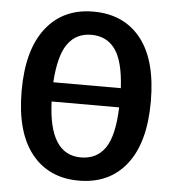

<svg xmlns="http://www.w3.org/2000/svg" viewBox="-52 -754 732 816"><g transform="rotate(5 314.0 -345.5)"><path d="M314 -706Q444 -706 517 -614.5Q590 -523 590 -346Q590 -171 517 -78Q444 15 314 15Q185 15 112 -77Q39 -169 39 -345Q39 -519 112 -612.5Q185 -706 314 -706ZM314 -607Q249 -607 213 -556.5Q177 -506 170 -392H458Q452 -506 416 -556.5Q380 -607 314 -607ZM314 -84Q382 -84 418 -136.5Q454 -189 458 -310H170Q178 -84 314 -84Z"/></g></svg>

Font: Fira Sans Condensed Medium
Style: Regular
Weight: 500
Width: 3
Designer: Carrois Corporate & Edenspiekermann AG
Foundry: Carrois Corporate GbR & Edenspiekermann AG
Version: Version 4.203;PS 004.203;hotconv 1.0.88;makeotf.lib2.5.64775